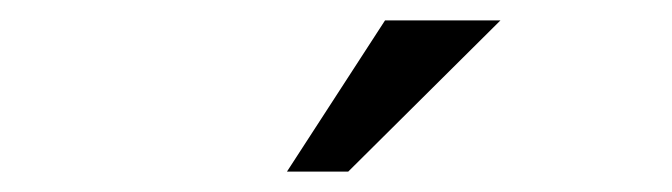

<svg xmlns="http://www.w3.org/2000/svg" viewBox="-20 -760 658 188"><path d="M261 -592 357 -740H470L321 -592Z"/></svg>

Font: Fragment Mono
Style: Regular
Weight: 400
Monospace: yes
Designer: Wei Huang based on Nimbus Sans by URW Studio, based on Helvetica by Max Miedinger.
Foundry: Wei Huang
Version: Version 1.021; ttfautohint (v1.8.4.7-5d5b)